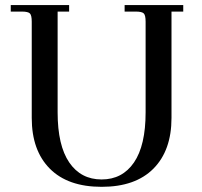

<svg xmlns="http://www.w3.org/2000/svg" viewBox="-20 -722 791 750"><path d="M22 -676.8V-702.1H250V-676.8H205.1V-283.2Q205.1 -153.8 250.5 -87.4Q295.9 -21 377 -21Q458 -21 503.4 -87.4Q548.8 -153.8 548.8 -283.2V-637.2Q548.8 -662.1 541.7 -669.4Q534.7 -676.8 509.8 -676.8H466.8V-702.1H695.8V-676.8H649.9V-261.2Q649.9 -134.3 579.3 -63.2Q508.8 7.8 377 7.8Q245.1 7.8 174.6 -63.2Q104 -134.3 104 -261.2V-637.2Q104 -662.1 96.9 -669.4Q89.8 -676.8 64.9 -676.8Z"/></svg>

Font: Dihjauti S
Style: Bold
Weight: 700
Designer: T. Christopher White
Version: Version 3.0.0